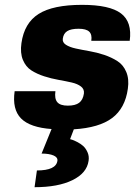

<svg xmlns="http://www.w3.org/2000/svg" viewBox="-20 -530 563 800"><path d="M194.8 7.8H196.8Q105 1.5 67.6 -36.6Q30.3 -74.7 41 -149.9H210.9Q206.5 -118.7 218.8 -104.2Q231 -89.8 262.7 -89.8Q293.9 -89.8 309.8 -101.8Q325.7 -113.8 329.6 -140.1Q332 -158.2 317.6 -169.4Q303.2 -180.7 278.6 -186.3Q253.9 -191.9 223.6 -197.3Q193.4 -202.6 163.8 -212.2Q134.3 -221.7 110.8 -236.6Q87.4 -251.5 75.4 -280.5Q63.5 -309.6 69.3 -350.1Q81.1 -434.1 140.9 -471.9Q200.7 -509.8 321.8 -509.8Q437 -509.8 484.1 -474.1Q531.2 -438.5 520.5 -359.9H360.4Q364.3 -386.2 351.6 -398.2Q338.9 -410.2 307.6 -410.2Q275.9 -410.2 260.3 -400.4Q244.6 -390.6 241.7 -369.1Q239.3 -353.5 254.6 -343.5Q270 -333.5 295.7 -327.9Q321.3 -322.3 352.5 -316.9Q383.8 -311.5 414.3 -301.3Q444.8 -291 469.2 -275.4Q493.7 -259.8 506.1 -230.2Q518.6 -200.7 512.7 -160.2Q501.5 -79.1 447.3 -38.3Q393.1 2.4 287.6 8.8L272 49.8Q275.4 50.8 281.2 52.5Q287.1 54.2 301.5 61.5Q315.9 68.8 326.4 78.1Q336.9 87.4 344.5 104Q352.1 120.6 349.1 140.1Q341.8 191.4 281.7 220.7Q221.7 250 124 250L133.8 180.2Q213.4 180.2 219.2 140.1Q221.2 125.5 202.9 117.7Q184.6 109.9 153.3 109.9Z"/></svg>

Font: Fivo Sans Heavy
Style: Regular
Weight: 900
Designer: Alexander Slobzheninov
Foundry: Alexander Slobzheninov
Version: 1.0